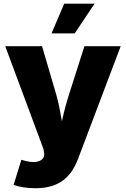

<svg xmlns="http://www.w3.org/2000/svg" viewBox="-20 -791 668 1019"><path d="M52.2 190.4C80.6 201.2 125 208 168.5 208C299.8 208 360.4 142.1 394 52.7L620.6 -545.9H428.2L346.2 -289.6C331.5 -243.2 319.3 -197.3 308.6 -147.5C299.8 -197.3 292 -242.7 278.3 -289.6L203.1 -545.9H7.8L210.9 0.5L213.9 19.5C221.7 58.1 179.7 80.1 116.7 63.5L93.3 57.1ZM253.4 -613.8H376.5L481.9 -771.5H320.8Z"/></svg>

Font: Raveo ExtraBold
Style: Regular
Weight: 800
Designer: Jakub Foglar, Rasmus Andersson (Inter)
Foundry: Jakubfoglar.com
Version: Version 1.100;Glyphs 3.2.3 (3260)